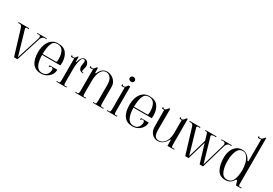

<svg xmlns="http://www.w3.org/2000/svg" viewBox="6 -1764 3893 2738"><g transform="rotate(30 1952.0 -395.0)"><path d="M433 -467V-452Q422 -456 411 -456Q387 -456 370.5 -440.5Q354 -425 349 -409L220 0H164L42 -401Q30 -455 -8 -455Q-19 -455 -30 -452V-467H145V-452Q130 -455 120 -455Q107 -455 100.5 -450Q94 -445 94 -437Q94 -434 96 -428L212 -28L333 -409Q336 -420 336 -429Q336 -457 307 -457Q294 -457 280 -452V-467Z M423 -239Q423 -303 443 -359.5Q463 -416 505.5 -451.5Q548 -487 610 -487Q711 -487 754 -425.5Q797 -364 797 -278Q797 -263 795 -239L794 -230H493Q497 -6 618 -6Q672 -6 698 -39Q724 -72 724 -114Q724 -131 715.5 -139Q707 -147 694 -147Q684 -147 676.5 -141.5Q669 -136 669 -128H660V-155H787Q790 -117 768.5 -79Q747 -41 706 -16Q665 9 612 10Q517 10 470 -53.5Q423 -117 423 -239ZM727 -266Q728 -277 728 -299Q728 -375 700 -425Q672 -475 606 -475Q542 -475 518 -412Q494 -349 493 -245H701Q719 -245 722.5 -248.5Q726 -252 727 -266Z M1111 -358Q1103 -332 1103 -323Q1103 -303 1132 -303V-293Q1091 -293 1073.5 -314Q1056 -335 1056 -368Q1056 -384 1059 -399Q1065 -428 1065 -444Q1065 -461 1058.5 -467.5Q1052 -474 1038 -474Q1009 -474 993 -412.5Q977 -351 977 -269V-60Q977 -34 981.5 -22Q986 -10 1002 -10Q1010 -10 1027 -15V0H862V-15Q879 -10 887 -10Q905 -10 910 -22.5Q915 -35 915 -60V-416Q900 -411 883 -411Q876 -411 862 -413V-440H871Q871 -433 878.5 -428Q886 -423 896 -423Q911 -423 922 -434Q933 -445 948 -467H958L959 -386H969Q981 -438 1002.5 -462.5Q1024 -487 1048 -487Q1083 -487 1101.5 -461Q1120 -435 1120 -403Q1120 -391 1116 -376Q1112 -361 1111 -358Z M1608 -10Q1616 -10 1633 -15V0H1463V-15Q1480 -10 1488 -10Q1504 -10 1508.5 -22Q1513 -34 1513 -60V-328Q1513 -397 1484.5 -436Q1456 -475 1410 -475Q1366 -475 1339.5 -440.5Q1313 -406 1302.5 -359Q1292 -312 1292 -269V-60Q1292 -34 1296.5 -22Q1301 -10 1317 -10Q1325 -10 1342 -15V0H1172V-15Q1189 -10 1197 -10Q1215 -10 1220 -22.5Q1225 -35 1225 -60V-415Q1210 -410 1193 -410Q1186 -410 1172 -412V-439H1181Q1181 -432 1188.5 -427Q1196 -422 1206 -422Q1220 -422 1231 -433Q1242 -444 1258 -467H1276L1277 -386H1291Q1309 -431 1340.5 -459.5Q1372 -488 1419 -488Q1457 -488 1494.5 -468.5Q1532 -449 1556 -412.5Q1580 -376 1580 -328V-60Q1580 -35 1585 -22.5Q1590 -10 1608 -10Z M1739 -571Q1739 -588 1751 -599Q1763 -610 1781 -610Q1799 -610 1811.5 -598.5Q1824 -587 1824 -571Q1824 -554 1812 -543Q1800 -532 1781 -532Q1763 -532 1751 -543Q1739 -554 1739 -571ZM1718 -10Q1736 -10 1741 -22.5Q1746 -35 1746 -60V-416Q1731 -411 1714 -411Q1707 -411 1693 -413V-440H1702Q1702 -433 1709.5 -428Q1717 -423 1727 -423Q1741 -423 1752 -434Q1763 -445 1779 -468H1808V-60Q1808 -34 1812.5 -22Q1817 -10 1833 -10Q1841 -10 1858 -15V0H1693V-15Q1710 -10 1718 -10Z M1928 -239Q1928 -303 1948 -359.5Q1968 -416 2010.5 -451.5Q2053 -487 2115 -487Q2216 -487 2259 -425.5Q2302 -364 2302 -278Q2302 -263 2300 -239L2299 -230H1998Q2002 -6 2123 -6Q2177 -6 2203 -39Q2229 -72 2229 -114Q2229 -131 2220.5 -139Q2212 -147 2199 -147Q2189 -147 2181.5 -141.5Q2174 -136 2174 -128H2165V-155H2292Q2295 -117 2273.5 -79Q2252 -41 2211 -16Q2170 9 2117 10Q2022 10 1975 -53.5Q1928 -117 1928 -239ZM2232 -266Q2233 -277 2233 -299Q2233 -375 2205 -425Q2177 -475 2111 -475Q2047 -475 2023 -412Q1999 -349 1998 -245H2206Q2224 -245 2227.5 -248.5Q2231 -252 2232 -266Z M2395 -150 2394 -421 2379 -420Q2373 -420 2357 -422V-449H2366Q2366 -442 2373.5 -437Q2381 -432 2391 -432Q2405 -432 2416 -443Q2427 -454 2443 -477H2461V-469L2460 -138Q2460 -66 2479 -34.5Q2498 -3 2542 -3Q2587 -3 2619 -32.5Q2651 -62 2666.5 -107Q2682 -152 2682 -199V-421L2667 -420Q2661 -420 2645 -422V-449H2654Q2654 -442 2661.5 -437Q2669 -432 2679 -432Q2693 -432 2704 -443Q2715 -454 2731 -477H2749V-60Q2749 -34 2753.5 -22Q2758 -10 2774 -10Q2782 -10 2799 -15V0H2690V-99H2680Q2657 -52 2620 -21Q2583 10 2533 10Q2496 10 2464 -9.5Q2432 -29 2413.5 -65Q2395 -101 2395 -150Z M3479 -467V-452Q3468 -456 3457 -456Q3433 -456 3416.5 -440.5Q3400 -425 3395 -409L3276 0H3220L3128 -303L3039 0H2983L2861 -401Q2849 -455 2811 -455Q2800 -455 2789 -452V-467H2964V-452Q2949 -455 2939 -455Q2926 -455 2919.5 -450Q2913 -445 2913 -437Q2913 -434 2915 -428L3031 -29L3119 -331L3098 -401Q3091 -433 3084 -444Q3077 -455 3066 -455Q3059 -455 3048 -452V-467H3229V-452Q3214 -455 3201 -455Q3177 -455 3162 -446.5Q3147 -438 3152 -428L3268 -29L3379 -409Q3381 -419 3381 -423Q3381 -438 3370.5 -447.5Q3360 -457 3342 -457Q3327 -457 3313 -452V-467Z M3469 -258Q3469 -320 3489 -372Q3509 -424 3548.5 -455.5Q3588 -487 3645 -487Q3693 -487 3728 -459Q3763 -431 3784 -386H3800L3801 -647V-748Q3786 -743 3769 -743Q3762 -743 3748 -745V-772H3757Q3757 -765 3764.5 -760Q3772 -755 3782 -755Q3797 -755 3812.5 -768.5Q3828 -782 3841 -800H3855V-39Q3857 -10 3878 -10Q3890 -10 3904 -15V0H3819L3796 -73H3778Q3737 10 3644 10Q3551 10 3510 -65.5Q3469 -141 3469 -258ZM3788 -242Q3788 -290 3774.5 -344Q3761 -398 3732 -436.5Q3703 -475 3660 -475Q3598 -475 3568.5 -408Q3539 -341 3539 -243Q3539 -143 3568 -75.5Q3597 -8 3662 -8Q3734 -8 3761 -73.5Q3788 -139 3788 -242Z"/></g></svg>

Font: Viaoda Libre
Style: Regular
Weight: 400
Designer: Gydient
Version: Version 2.000